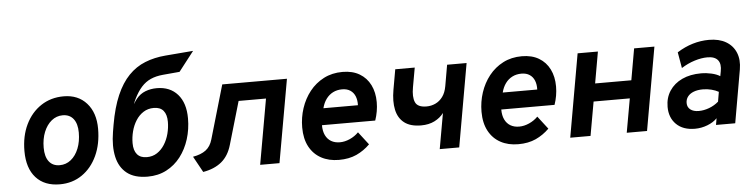

<svg xmlns="http://www.w3.org/2000/svg" viewBox="-46 -947 4586 1176"><g transform="rotate(-5 2247.5 -359.0)"><path d="M281.4 12Q187 12 134.7 -46Q82.4 -104.1 82.4 -209.6Q82.4 -301.8 116.5 -372.4Q150.6 -443 211.1 -483Q271.5 -523 350.4 -523Q439 -523 491.4 -464.4Q543.8 -405.7 543.8 -307Q543.8 -213.2 510.4 -141.2Q477 -69.2 417.8 -28.6Q358.6 12 281.4 12ZM290.6 -104.8Q329.6 -104.8 359.7 -129.1Q389.8 -153.4 406.9 -196.1Q424 -238.8 424 -293.8Q424 -348.1 400.6 -378Q377.3 -407.8 334.6 -407.8Q296.4 -407.8 266.2 -383.4Q236.1 -358.9 218.8 -316.5Q201.6 -274.1 201.6 -220Q201.6 -164.5 224.7 -134.7Q247.8 -104.8 290.6 -104.8Z M821.3 12Q740.6 12 694.2 -24.6Q647.9 -61.1 633.2 -126.7Q618.6 -192.3 632.9 -278.8L640.3 -322.8Q658.7 -428.5 690.4 -501.4Q722 -574.4 766.4 -620.1Q810.7 -665.8 867.7 -688.6Q924.6 -711.5 993.7 -717.2L1164.9 -731.2L1071.1 -610.4L968.1 -601.2Q924.9 -597.3 892.5 -582.8Q860.2 -568.4 835.2 -540.6Q810.1 -512.8 788.5 -468.6Q783.7 -458.7 780.8 -451.5Q777.8 -444.3 775.7 -437.6Q779.7 -444.8 785.3 -453.2Q790.9 -461.6 797.1 -469.4Q820.3 -497.7 852.8 -510.4Q885.3 -523 923.1 -523Q1004.4 -523 1051.2 -469.9Q1097.9 -416.8 1097.9 -322.2Q1097.9 -255.4 1079 -195.1Q1060 -134.7 1024.2 -88Q988.3 -41.4 937.1 -14.7Q885.9 12 821.3 12ZM826.1 -107.4Q862.2 -107.4 889.5 -125.3Q916.8 -143.2 935.5 -172.8Q954.3 -202.5 963.8 -238.9Q973.3 -275.3 973.3 -311.8Q973.3 -356.5 953.7 -380.2Q934.1 -404 894.7 -404Q858.3 -404 830.5 -386.1Q802.7 -368.3 784 -338.6Q765.2 -309 755.9 -273Q746.5 -237 746.5 -200.2Q746.5 -155 766.9 -131.2Q787.2 -107.4 826.1 -107.4Z M1162.2 13 1108.2 -85.2Q1158.1 -94 1187.3 -116Q1216.6 -138.1 1228.8 -180.6L1325 -511H1722.8L1632.2 0H1513.4L1584.4 -401.4H1416L1339 -137.8Q1319.9 -71.5 1275.8 -35.1Q1231.8 1.2 1162.2 13Z M1997.6 12Q1935.2 12 1888.6 -13.4Q1841.9 -38.7 1815.8 -87.2Q1789.8 -135.7 1789.8 -205.4Q1789.8 -266.4 1808.5 -323.2Q1827.2 -380 1862.8 -425.1Q1898.5 -470.2 1949.5 -496.6Q2000.5 -523 2065.2 -523Q2126.5 -523 2169.7 -497.4Q2212.8 -471.8 2235.5 -426.2Q2258.2 -380.6 2258.2 -320.4Q2258.2 -291.6 2253.3 -263.8Q2248.5 -235.9 2239.2 -208.8H1911.6Q1911.6 -172.2 1923.9 -146.8Q1936.2 -121.5 1958.8 -108.2Q1981.3 -95 2012.4 -95Q2042.5 -95 2073.7 -108.9Q2104.9 -122.8 2127.6 -146.2L2188.6 -67Q2152 -30.5 2105.8 -9.2Q2059.5 12 1997.6 12ZM1929.6 -311.6H2141.8Q2142.9 -343 2133.4 -366.6Q2123.8 -390.3 2103.7 -403.6Q2083.6 -417 2053.6 -417Q2022.3 -417 1997.3 -404.3Q1972.3 -391.6 1955 -367.9Q1937.7 -344.2 1929.6 -311.6Z M2617.5 0 2656.3 -218.8Q2635 -190.1 2599.8 -172.3Q2564.7 -154.6 2516.9 -154.6Q2451.4 -154.6 2414.1 -183.3Q2376.8 -212 2365.6 -264.1Q2354.3 -316.3 2366.7 -386.6L2388.7 -511H2508.5L2487.1 -391.2Q2476.6 -333.4 2490.8 -300.4Q2504.9 -267.4 2560.1 -267.4Q2589.1 -267.4 2614.9 -279.4Q2640.8 -291.3 2659.4 -316.5Q2678 -341.6 2684.9 -381.2L2707.5 -511H2827.3L2737.3 0Z M3100.1 12Q3037.7 12 2991.1 -13.4Q2944.4 -38.7 2918.4 -87.2Q2892.3 -135.7 2892.3 -205.4Q2892.3 -266.4 2911 -323.2Q2929.7 -380 2965.3 -425.1Q3001 -470.2 3052 -496.6Q3103 -523 3167.7 -523Q3229 -523 3272.2 -497.4Q3315.3 -471.8 3338 -426.2Q3360.7 -380.6 3360.7 -320.4Q3360.7 -291.6 3355.8 -263.8Q3351 -235.9 3341.7 -208.8H3014.1Q3014.1 -172.2 3026.4 -146.8Q3038.7 -121.5 3061.2 -108.2Q3083.8 -95 3114.9 -95Q3145 -95 3176.2 -108.9Q3207.4 -122.8 3230.1 -146.2L3291.1 -67Q3254.5 -30.5 3208.2 -9.2Q3162 12 3100.1 12ZM3032.1 -311.6H3244.3Q3245.4 -343 3235.9 -366.6Q3226.3 -390.3 3206.2 -403.6Q3186.1 -417 3156.1 -417Q3124.8 -417 3099.8 -404.3Q3074.8 -391.6 3057.5 -367.9Q3040.2 -344.2 3032.1 -311.6Z M3419.9 0 3509.9 -511H3634.7L3600.7 -317.8H3823.3L3857.3 -511H3982.1L3892.1 0H3767.3L3804.3 -208.2H3581.7L3544.7 0Z M4186.3 12Q4112.9 12 4071.6 -28.7Q4030.3 -69.4 4030.3 -136Q4030.3 -192.2 4058.1 -234.3Q4085.9 -276.5 4135.7 -299.8Q4185.5 -323 4252.1 -323Q4284.5 -323 4316.4 -315.7Q4348.2 -308.4 4368.3 -295.4L4373.7 -324Q4382.8 -369.6 4363.7 -393.4Q4344.6 -417.2 4299.9 -417.2Q4262.5 -417.2 4220.2 -403.9Q4177.9 -390.6 4138.5 -365.6L4121.5 -463.6Q4168.7 -493.4 4218 -508.2Q4267.3 -523 4318.5 -523Q4380.2 -523 4422.4 -498.4Q4464.7 -473.8 4483 -429.4Q4501.4 -384.9 4491.3 -326L4434.3 0H4316.1L4323.1 -40.8Q4300.4 -16.8 4263 -2.4Q4225.7 12 4186.3 12ZM4218.7 -94.4Q4250 -94.4 4282.6 -106.5Q4315.1 -118.6 4340.9 -141L4351.1 -200.6Q4332.5 -211.1 4307.4 -217.6Q4282.3 -224.2 4254.7 -224.2Q4221.7 -224.2 4197.9 -214.9Q4174.1 -205.7 4161.3 -188.8Q4148.5 -172 4148.5 -149.4Q4148.5 -123.6 4167.4 -109Q4186.4 -94.4 4218.7 -94.4Z"/></g></svg>

Font: Overpass
Style: Italic
Weight: 400
Italic angle: -10°
Designer: Delve Withrington, Dave Bailey, Thomas Jockin
Foundry: Delve Fonts LLC
Version: Version 4.000